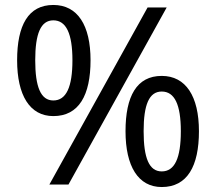

<svg xmlns="http://www.w3.org/2000/svg" viewBox="-20 -744 871 774"><path d="M195 -724C94 -724 49 -642 49 -501C49 -360 100 -276 195 -276C298 -276 345 -360 345 -501C345 -642 293 -724 195 -724ZM652 -714H575L179 0H256ZM195 -662C247 -662 272 -608 272 -501C272 -393 247 -339 195 -339C144 -339 122 -394 122 -501C122 -608 144 -662 195 -662ZM632 -438C531 -438 486 -356 486 -215C486 -74 537 10 632 10C735 10 782 -74 782 -215C782 -356 729 -438 632 -438ZM632 -375C684 -375 709 -322 709 -215C709 -106 684 -53 632 -53C581 -53 559 -107 559 -215C559 -322 581 -375 632 -375Z"/></svg>

Font: Noto Sans Arabic
Style: Regular
Weight: 400
Designer: Monotype Design Team, Nadine Chahine, Nizar Qandah and Khaled Hosny
Foundry: Monotype Imaging Inc.
Version: Version 2.012